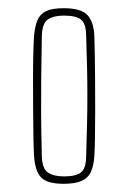

<svg xmlns="http://www.w3.org/2000/svg" viewBox="-20 -825 312 468"><path d="M135 -377Q95.5 -377 80.5 -392.2Q65.5 -407.5 63 -445Q62 -460 61.5 -489.8Q61 -519.5 60.8 -556.2Q60.5 -593 60.5 -629.2Q60.5 -665.5 61.2 -694.5Q62 -723.5 63 -737Q65 -760.5 71.2 -775.5Q77.5 -790.5 92.2 -797.8Q107 -805 135 -805Q178 -805 193.2 -788.2Q208.5 -771.5 210 -737Q210.5 -723.5 211 -694.5Q211.5 -665.5 211.8 -629.2Q212 -593 212 -556.2Q212 -519.5 211.5 -489.8Q211 -460 210 -445Q208.5 -422 202 -407Q195.5 -392 179.8 -384.5Q164 -377 135 -377ZM136 -395Q165.5 -395 177.5 -404.8Q189.5 -414.5 190 -443Q191.5 -489 192.2 -525Q193 -561 193 -593.2Q193 -625.5 192.2 -660.2Q191.5 -695 190 -739Q189.5 -767.5 177.5 -777.2Q165.5 -787 136 -787Q110 -787 96.5 -777.5Q83 -768 82 -738Q81 -680 80.5 -636.8Q80 -593.5 80.2 -549Q80.5 -504.5 82 -443Q83 -414 96.8 -404.5Q110.5 -395 136 -395Z"/></svg>

Font: Big Shoulders Display SC Thin
Style: Regular
Weight: 100
Designer: Patric King
Foundry: XO Type Co
Version: Version 2.002